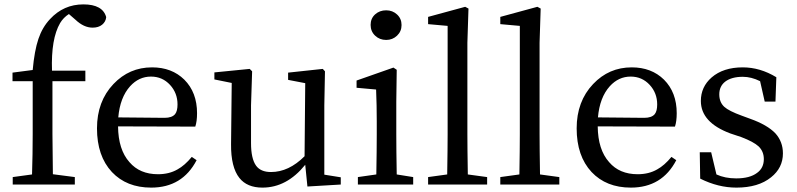

<svg xmlns="http://www.w3.org/2000/svg" viewBox="-20 -841 3630 875"><path d="M38 0V-34L126 -46Q129 -139 129 -230V-471H37V-510L129 -522Q137 -610 155 -663.5Q173 -717 208 -754Q270 -821 360 -821Q448 -821 464 -763Q462 -742 445.5 -728.5Q429 -715 402 -715Q362 -715 324 -751L294 -777Q269 -761 254 -736Q212 -664 217 -519H369V-471H219V-230Q219 -169 221 -47L321 -34V0Z M669 14Q557 14 490 -57Q422 -130 422 -256Q422 -379 497 -458Q569 -534 673 -534Q763 -534 820 -478Q878 -420 878 -325Q878 -288 870 -264L518 -265Q519 -159 570 -102Q617 -47 700 -47Q751 -47 789 -69Q822 -87 854 -126L876 -111Q811 14 669 14ZM730 -304Q764 -304 778 -321Q789 -335 789 -365Q789 -417 755 -454Q720 -492 668 -492Q613 -492 573 -448Q527 -397 519 -306Z M1176 14Q1106 14 1071 -30Q1032 -79 1033 -184L1036 -463L957 -479V-511L1118 -527L1129 -516L1124 -361V-189Q1124 -118 1147 -86Q1168 -57 1215 -57Q1296 -57 1368 -129L1371 -462L1293 -477V-510L1451 -527L1461 -516L1458 -361V-45L1533 -33V0L1381 9L1371 -90Q1287 14 1176 14Z M1611 0V-34L1695 -46Q1697 -158 1697 -230V-288Q1697 -361 1694 -433L1605 -441V-474L1773 -533L1788 -523L1786 -377V-230Q1786 -158 1788 -46L1863 -34V0ZM1740 -659Q1710 -659 1689.5 -678.5Q1669 -698 1669 -727.5Q1669 -757 1689.5 -775.5Q1710 -794 1740 -794Q1769 -794 1789.5 -775Q1810 -756 1810 -727Q1810 -698 1789.5 -678.5Q1769 -659 1740 -659Z M1931 0V-34L2018 -46Q2020 -166 2020 -230V-723L1931 -731V-764L2100 -810L2115 -802L2110 -646V-230Q2110 -166 2112 -46L2200 -34V0Z M2260 0V-34L2347 -46Q2349 -166 2349 -230V-723L2260 -731V-764L2429 -810L2444 -802L2439 -646V-230Q2439 -166 2441 -46L2529 -34V0Z M2855 14Q2743 14 2676 -57Q2608 -130 2608 -256Q2608 -379 2683 -458Q2755 -534 2859 -534Q2949 -534 3006 -478Q3064 -420 3064 -325Q3064 -288 3056 -264L2704 -265Q2705 -159 2756 -102Q2803 -47 2886 -47Q2937 -47 2975 -69Q3008 -87 3040 -126L3062 -111Q2997 14 2855 14ZM2916 -304Q2950 -304 2964 -321Q2975 -335 2975 -365Q2975 -417 2941 -454Q2906 -492 2854 -492Q2799 -492 2759 -448Q2713 -397 2705 -306Z M3336 14Q3253 14 3171 -27L3169 -147H3221L3245 -46Q3284 -28 3335 -28Q3397 -28 3430 -53Q3461 -75 3461 -116Q3461 -151 3437 -174Q3414 -195 3359 -216L3308 -233Q3174 -283 3174 -381Q3174 -445 3223 -488Q3276 -534 3365 -534Q3444 -534 3518 -489L3514 -378H3465L3444 -471Q3404 -491 3365 -491Q3314 -491 3285 -469Q3258 -448 3258 -411Q3258 -375 3281 -354Q3302 -335 3360 -314L3398 -300Q3477 -272 3514 -233Q3548 -195 3548 -142Q3548 -76 3494 -33Q3436 14 3336 14Z"/></svg>

Font: GenRyuMin TW M
Style: Regular
Weight: 500
Version: Version 1.501;PS 1;hotconv 16.6.51;makeotf.lib2.5.65220